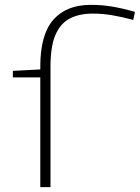

<svg xmlns="http://www.w3.org/2000/svg" viewBox="-20 -771 576 791"><path d="M188 -496V0H146V-452H33V-479L146 -485V-497Q146 -629 200 -690Q254 -751 354 -751Q399 -751 441.5 -744Q484 -737 536 -722L529 -689Q484 -701 443.5 -708Q403 -715 362 -715Q307 -715 268 -695Q229 -675 208.5 -627.5Q188 -580 188 -496Z"/></svg>

Font: Georama Extended ExtraLight
Style: Regular
Weight: 200
Width: 7
Designer: Jean-Baptiste Levee
Foundry: Production Type
Version: Version 1.000